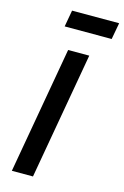

<svg xmlns="http://www.w3.org/2000/svg" viewBox="-143 -1035 706 1097"><g transform="rotate(15 209.5 -486.5)"><path d="M419 -973 401 -875H123L140.5 -973ZM302 -750 170 0H45L177 -750Z"/></g></svg>

Font: Russisch Sans
Style: Bold Italic
Weight: 700
Italic angle: -10°
Designer: Michael Sharanda (font) & Cristiano Sobral (main changes)
Foundry: Michael Sharanda
Version: Version 2.00;September 8, 2020;FontCreator 13.0.0.2681 64-bi